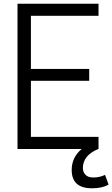

<svg xmlns="http://www.w3.org/2000/svg" viewBox="-20 -800 603 1031"><path d="M474 211Q365 211 365 113Q365 44 419 0H74V-780H509V-715H146V-430H459V-366H146V-65H509V0H508Q425 34 425 103Q425 123 438.5 138Q452 153 481 153Q516 153 544 139L563 191Q530 211 474 211Z"/></svg>

Font: Tanohe Sans
Style: Regular
Weight: 400
Designer: Village Type and Design LLC & Cristiano Sobral
Foundry: Cooper Hewitt Smithsonian Design Museum
Version: Version 1.00;September 29, 2021;FontCreator 13.0.0.2655 64-b